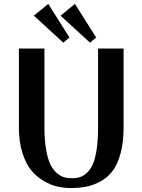

<svg xmlns="http://www.w3.org/2000/svg" viewBox="-20 -947 725 977"><path d="M76.2 0ZM469.2 -730ZM225.6 -927.2 333.5 -756.3 302.2 -730 152.3 -867.2ZM361.3 -927.2 469.2 -756.3 438 -730 288.1 -867.2ZM479 -700.2H608.9V-297.9Q608.9 -225.1 594.5 -170.2Q580.1 -115.2 556.2 -81.5Q532.2 -47.9 496.6 -26.9Q460.9 -5.9 423.3 2Q385.7 9.8 339.8 9.8Q305.2 9.8 271.5 2.2Q237.8 -5.4 201.4 -26.9Q165 -48.3 138.2 -81.3Q111.3 -114.3 93.8 -170.2Q76.2 -226.1 76.2 -297.9V-700.2H206.1V-297.9Q206.1 -234.4 214.4 -186.8Q222.7 -139.2 235.6 -111.8Q248.5 -84.5 267.8 -67.6Q287.1 -50.8 305.4 -45.4Q323.7 -40 346.2 -40Q370.6 -40 389.4 -46.6Q408.2 -53.2 425.5 -70.6Q442.9 -87.9 454.3 -116.2Q465.8 -144.5 472.4 -190.4Q479 -236.3 479 -297.9Z"/></svg>

Font: Pfennig
Style: Bold
Weight: 700
Version: Version 20120410 ; ttfautohint (v0.8)